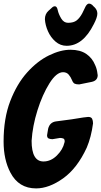

<svg xmlns="http://www.w3.org/2000/svg" viewBox="-38 -1025 564 1069"><path d="M333 -770Q298 -770 271 -793.5Q244 -817 229 -851Q214 -885 212 -918Q212 -947 232 -965L252 -983Q259 -990 268 -990Q279 -990 283.5 -968.5Q288 -947 302.5 -922.5Q317 -898 341 -898Q372 -898 389 -911.5Q406 -925 420 -951L439 -990Q448 -1005 458 -1005Q466 -1005 475 -998Q479 -993 482.5 -990Q486 -987 489 -984Q504 -969 504 -949Q504 -928 484 -890Q424 -770 333 -770ZM163 24Q66 24 20 -64Q-18 -136 -18 -237Q-18 -366 19 -462Q56 -558 113 -621.5Q170 -685 234.5 -716.5Q299 -748 354 -748Q408 -748 442 -725Q476 -702 492 -662Q502 -641 505 -612L506 -607Q506 -576 472 -569Q438 -562 403 -555Q387 -555 378 -559Q369 -563 362.5 -579.5Q356 -596 344.5 -609.5Q333 -623 313 -623Q276 -623 237 -560.5Q198 -498 170.5 -410.5Q143 -323 138 -241Q138 -126 204 -126Q245 -126 278.5 -159Q312 -192 321 -232Q322 -233 322 -239Q322 -251 314 -254Q306 -257 296 -257L254 -250Q242 -250 233 -254Q224 -258 224 -272Q224 -276 230 -308Q239 -344 273 -349Q371 -361 426 -371Q446 -374 453 -374Q470 -374 475 -363.5Q480 -353 480 -338Q470 -262 445 -203Q392 -88 313.5 -32Q235 24 163 24Z"/></svg>

Font: Bangerz
Style: Bold
Weight: 700
Designer: vernon adams
Foundry: Vernon Adams
Version: Version 2.10;February 7, 2025;FontCreator 13.0.0.2683 64-bit